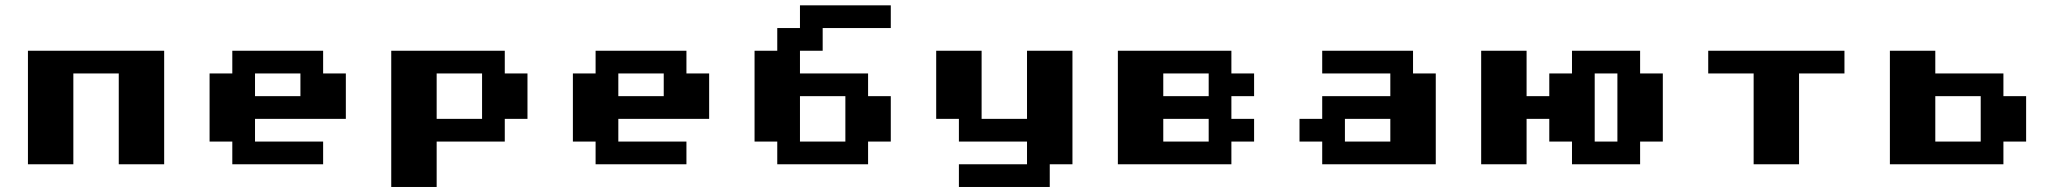

<svg xmlns="http://www.w3.org/2000/svg" viewBox="-20 -628 7852 734"><path d="M86.8 0V-434H607.6V0H434V-347.2H260.4V0Z M1128.5 -347.2H954.9V-260.4H1128.5ZM954.9 -173.6V-86.8H1215.3V0H868.1V-86.8H781.2V-347.2H868.1V-434H1215.3V-347.2H1302.1V-173.6Z M1475.7 86.8V-434H1909.7V-347.2H1996.5V-173.6H1909.7V-86.8H1649.3V86.8ZM1649.3 -173.6H1822.9V-347.2H1649.3Z M2517.4 -347.2H2343.8V-260.4H2517.4ZM2343.8 -173.6V-86.8H2604.2V0H2256.9V-86.8H2170.1V-347.2H2256.9V-434H2604.2V-347.2H2691V-173.6Z M2951.4 0V-86.8H2864.6V-434H2951.4V-520.8H3038.2V-607.6H3385.4V-520.8H3125V-434H3038.2V-347.2H3298.6V-260.4H3385.4V-86.8H3298.6V0ZM3038.2 -86.8H3211.8V-260.4H3038.2Z M3645.8 0H3906.2V-86.8H3645.8V-173.6H3559V-434H3732.6V-173.6H3906.2V-434H4079.9V0H3993.1V86.8H3645.8Z M4253.5 0V-434H4687.5V-347.2H4774.3V-260.4H4687.5V-173.6H4774.3V-86.8H4687.5V0ZM4427.1 -260.4H4600.7V-347.2H4427.1ZM4427.1 -86.8H4600.7V-173.6H4427.1Z M5034.7 0V-86.8H4947.9V-173.6H5034.7V-260.4H5295.1V-347.2H5034.7V-434H5381.9V-347.2H5468.8V0ZM5121.5 -86.8H5295.1V-173.6H5121.5Z M6076.4 -86.8H6163.2V-347.2H6076.4ZM5902.8 -260.4V-347.2H5989.6V-434H6250V-347.2H6336.8V-86.8H6250V0H5989.6V-86.8H5902.8V-173.6H5816V0H5642.4V-434H5816V-260.4Z M6684 0V-347.2H6510.4V-434H7031.2V-347.2H6857.6V0Z M7378.5 -434V-347.2H7638.9V-260.4H7725.7V-86.8H7638.9V0H7204.9V-434ZM7378.5 -86.8H7552.1V-260.4H7378.5Z"/></svg>

Font: 8-bit Operator+ 8
Style: Bold
Weight: 700
Designer: GrandChaos9000
Version: Version 1.3.0 - August 1, 2014